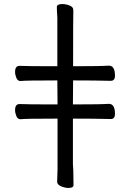

<svg xmlns="http://www.w3.org/2000/svg" viewBox="-20 -806 640 945"><path d="M316.9 119.1Q300.8 119.1 281 111.1Q261.2 103 261.2 87.9L263.2 28.8V-222.2Q99.1 -222.2 81.1 -219.2Q66.9 -219.2 60.5 -234.6Q54.2 -250 54.2 -264.2Q54.2 -293.9 76.2 -293.9Q106 -292 263.2 -292L262.2 -410.2Q99.1 -410.2 81.1 -407.2Q66.9 -407.2 60.5 -422.6Q54.2 -438 54.2 -452.1Q54.2 -481.9 76.2 -481.9Q106 -480 262.2 -480V-719.2Q259.8 -751 259.8 -771Q259.8 -786.1 286.1 -786.1Q303.2 -786.1 322 -779.1Q340.8 -772 340.8 -756.8V-741.2Q339.8 -731 339.8 -480Q474.1 -480 516.1 -482.9Q545.9 -482.9 545.9 -433.1Q545.9 -408.2 524.9 -408.2Q443.8 -410.2 339.8 -410.2L338.9 -292Q474.1 -292 516.1 -294.9Q545.9 -294.9 545.9 -245.1Q545.9 -220.2 524.9 -220.2Q443.8 -222.2 338.9 -222.2V2.9Q339.8 7.8 339.8 16.4Q339.8 24.9 340.8 33.2L341.8 105Q341.8 119.1 316.9 119.1Z"/></svg>

Font: LXGW WenKai Screen
Style: Regular
Weight: 400
Designer: LXGW / Fontworks Inc.
Foundry: LXGW / Fontworks Inc.
Version: Version 1.510;January 18,2025